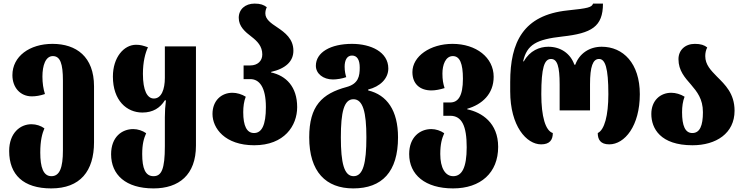

<svg xmlns="http://www.w3.org/2000/svg" viewBox="-20 -794 4142 1068"><path d="M265 254C426 254 503 158 503 -3V-314C503 -479 404 -550 272 -550C145 -550 49 -481 49 -376C49 -307 93 -258 157 -258C179 -258 204 -262 230 -271C221 -299 216 -332 216 -368C216 -429 233 -482 274 -482C315 -482 330 -440 330 -346V42C330 139 312 186 266 186C221 186 204 137 204 54C204 -13 215 -52 227 -80C208 -94 182 -103 155 -103C92 -103 31 -54 31 46C31 178 110 254 265 254Z M834 254C975 254 1070 179 1070 16V-536H897V-361C897 -297 878 -246 836 -246C799 -246 775 -290 775 -383C775 -450 788 -499 803 -531C777 -540 762 -545 737 -545C669 -545 608 -475 608 -368C608 -235 685 -168 772 -168C831 -168 871 -194 897 -236H903C899 -205 897 -174 897 -142V19C897 148 878 186 834 186C788 186 771 142 771 63C771 8 780 -24 793 -53C773 -67 747 -76 721 -76C658 -76 598 -32 598 64C598 178 679 254 834 254Z M1394 14C1562 14 1633 -95 1633 -198C1633 -312 1571 -373 1488 -391V-394C1571 -413 1612 -454 1612 -512C1612 -578 1565 -613 1522 -642C1487 -665 1456 -687 1456 -719C1456 -731 1458 -741 1464 -754C1447 -767 1429 -774 1396 -774C1344 -774 1308 -742 1308 -695C1308 -647 1343 -617 1380 -589C1411 -565 1439 -537 1439 -491C1439 -455 1413 -430 1372 -430H1335V-354H1372C1421 -354 1459 -312 1459 -198C1459 -98 1436 -54 1393 -54C1353 -54 1333 -93 1333 -170C1333 -201 1337 -231 1347 -256C1325 -270 1297 -278 1273 -278C1212 -278 1162 -235 1162 -160C1162 -81 1231 14 1394 14Z M1945 254C2105 254 2194 162 2194 -30C2194 -179 2133 -266 2028 -291V-296C2093 -312 2140 -356 2140 -413C2140 -505 2043 -550 1938 -550C1819 -550 1737 -503 1737 -428C1737 -385 1777 -352 1832 -352C1854 -352 1885 -357 1906 -365C1902 -377 1897 -398 1897 -423C1897 -459 1910 -485 1938 -485C1968 -485 1981 -459 1981 -418C1981 -371 1974 -328 1908 -310C1771 -273 1700 -205 1700 -30C1700 162 1793 254 1945 254ZM1947 186C1894 186 1876 113 1876 -30C1876 -170 1893 -242 1946 -242C1999 -242 2018 -170 2018 -30C2018 113 2000 186 1947 186Z M2500 254C2654 254 2751 167 2751 23C2751 -111 2660 -169 2579 -186V-189C2662 -213 2726 -271 2726 -367C2726 -474 2629 -550 2497 -550C2373 -550 2274 -481 2274 -393C2274 -327 2316 -291 2380 -291C2402 -291 2427 -296 2453 -304C2445 -329 2441 -350 2441 -385C2441 -433 2458 -482 2499 -482C2538 -482 2555 -440 2555 -356C2555 -259 2528 -224 2484 -224H2446V-150H2484C2549 -150 2576 -94 2576 25C2576 139 2549 186 2501 186C2456 186 2429 139 2429 63C2429 8 2438 -24 2451 -53C2431 -67 2405 -76 2379 -76C2316 -76 2256 -31 2256 63C2256 178 2345 254 2500 254Z M2990 9C3038 9 3055 -16 3055 -54C3014 -67 2991 -146 2991 -270C2991 -418 3008 -466 3045 -466C3080 -466 3093 -424 3093 -325V-180H3262V-325C3262 -424 3278 -466 3312 -466C3346 -466 3364 -418 3364 -270C3364 -151 3342 -71 3305 -54C3305 -18 3320 9 3369 9C3455 9 3539 -94 3539 -270C3539 -442 3446 -534 3327 -534C3259 -534 3203 -497 3180 -434H3175C3153 -497 3098 -534 3030 -534C2981 -534 2927 -512 2894 -453H2890C2911 -546 2964 -575 3109 -591C3270 -609 3334 -645 3334 -774H3279C3271 -753 3253 -748 3137 -736C2891 -710 2818 -560 2818 -338V-286C2818 -92 2909 9 2990 9Z M3832 14C3963 14 4066 -52 4066 -178C4066 -274 4013 -323 3968 -368C3934 -403 3903 -434 3903 -482C3903 -498 3906 -515 3914 -530C3898 -543 3878 -550 3845 -550C3791 -550 3754 -515 3754 -465C3754 -401 3790 -362 3824 -323C3857 -284 3890 -244 3890 -170C3890 -95 3873 -54 3831 -54C3791 -54 3774 -95 3774 -170C3774 -201 3778 -231 3788 -256C3766 -270 3738 -278 3714 -278C3653 -278 3603 -235 3603 -160C3603 -80 3653 14 3832 14Z"/></svg>

Font: Noto Serif Georgian Condensed Black
Style: Regular
Weight: 900
Width: 3
Designer: Monotype Design Team, Akaki Razmadze
Foundry: Google LLC
Version: Version 2.003